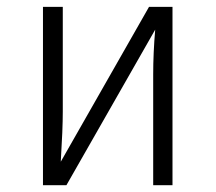

<svg xmlns="http://www.w3.org/2000/svg" viewBox="-20 -543 632 563"><path d="M485.8 0H429.2V-324.2Q429.2 -387.2 435.1 -456.1L174.8 0H106V-522.9H164.1V-215.8Q164.1 -165 158.2 -68.8L417 -522.9H485.8Z"/></svg>

Font: FiraSans-Light
Style: Regular
Weight: 300
Designer: Carrois Corporate & Edenspiekermann AG
Foundry: Carrois Corporate GbR & Edenspiekermann AG
Version: Version 3.106;PS 003.106;hotconv 1.0.70;makeotf.lib2.5.58329